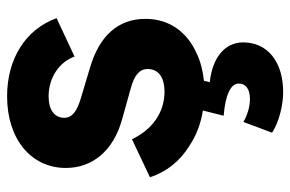

<svg xmlns="http://www.w3.org/2000/svg" viewBox="-162 -436 838 555"><g transform="rotate(-90 257.5 -159.0)"><path d="M268 240C356 240 412 195 412 124C412 72 368 35 297 28L301 11C330 8 357 1 380 -10C443 -38 480 -90 480 -158C480 -237 431 -291 340 -318L253 -344C212 -356 194 -370 194 -393C194 -421 217 -438 256 -438C309 -438 355 -408 371 -363L482 -415C449 -506 363 -558 256 -558C133 -558 49 -489 49 -388C49 -311 99 -251 188 -226L281 -200C317 -190 335 -175 335 -152C335 -121 312 -103 269 -103C210 -103 160 -138 132 -197L22 -145C38 -97 68 -59 113 -31C143 -11 177 2 215 8L200 68C260 73 293 88 293 112C293 132 277 144 248 144C227 144 202 137 182 125L151 208C183 229 233 240 268 240Z"/></g></svg>

Font: Plus Jakarta Sans ExtraBold
Style: Regular
Weight: 800
Designer: Gumpita Rahayu
Foundry: Tokotype
Version: Version 2.071;gftools[0.9.30]